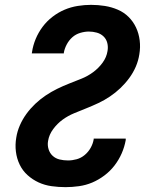

<svg xmlns="http://www.w3.org/2000/svg" viewBox="-20 -763 640 791"><path d="M250 8Q221 8 192.5 4Q164 0 139 -11.5Q114 -23 93.5 -41.5Q73 -60 61 -85Q49 -110 45.5 -138.5Q42 -167 47 -196Q51 -222 62 -247Q73 -272 89 -294Q105 -316 125 -335Q145 -354 168 -369.5Q191 -385 215.5 -397Q240 -409 265.5 -419Q291 -429 316 -439Q341 -449 363.5 -465.5Q386 -482 402.5 -504.5Q419 -527 423 -553Q426 -570 422 -586Q418 -602 406.5 -613Q395 -624 379 -628.5Q363 -633 346 -633Q329 -633 310.5 -627.5Q292 -622 278 -609.5Q264 -597 255 -580Q246 -563 243 -546V-543H111L112 -549Q116 -576 127 -602.5Q138 -629 155.5 -652.5Q173 -676 196.5 -694Q220 -712 246 -723Q272 -734 300 -738.5Q328 -743 355 -743Q384 -743 412 -738.5Q440 -734 465.5 -723Q491 -712 510 -693Q529 -674 540.5 -649.5Q552 -625 555.5 -596.5Q559 -568 554 -539Q550 -513 539.5 -488.5Q529 -464 512.5 -441.5Q496 -419 476 -400Q456 -381 433 -365.5Q410 -350 385.5 -338.5Q361 -327 336 -317Q311 -307 285.5 -296.5Q260 -286 238 -270Q216 -254 199 -231Q182 -208 178 -182Q175 -165 180 -148.5Q185 -132 197 -121Q209 -110 225.5 -106Q242 -102 260 -102Q278 -102 296 -107Q314 -112 329 -124.5Q344 -137 353.5 -154Q363 -171 366 -189V-192H498V-186Q493 -158 481.5 -131.5Q470 -105 452 -81.5Q434 -58 410 -40Q386 -22 360 -11Q334 0 305.5 4Q277 8 250 8Z"/></svg>

Font: Iosevka XBd Ex Obl
Style: Regular
Weight: 800
Width: 7
Italic angle: -9°
Monospace: yes
Designer: Belleve Invis
Foundry: Belleve Invis
Version: Version 32.5.0; ttfautohint (v1.8.4)